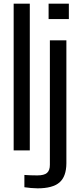

<svg xmlns="http://www.w3.org/2000/svg" viewBox="-20 -820 450 1047"><path d="M54.5 0V-800H142.5V0ZM245 -716V-800H355.5V-716ZM185 207Q169.5 207 149 205.2Q128.5 203.5 113 201V134Q126.5 135 145.8 135.8Q165 136.5 183.5 136.5Q220.5 136.5 236.2 123Q252 109.5 252 79V-600H342V70.5Q341.5 143 304.2 175Q267 207 185 207Z"/></svg>

Font: Big Shoulders Stencil Text Thin Medium
Style: Regular
Weight: 500
Version: Version 2.001